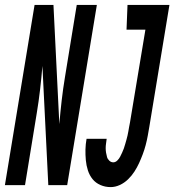

<svg xmlns="http://www.w3.org/2000/svg" viewBox="-62 -755 711 783"><path d="M-42 0 79 -735H156Q162 -613 168 -491.5Q174 -370 180 -249Q184 -297 189.5 -345Q195 -393 203 -441L251 -735H333L212 0H135L111 -486Q107 -438 101.5 -390Q96 -342 88 -294L40 0ZM389 8Q367 8 347.5 -0.5Q328 -9 315.5 -24.5Q303 -40 296.5 -60Q290 -80 288 -102Q286 -124 286.5 -145.5Q287 -167 291 -189H373Q372 -180 370.5 -170Q369 -160 369 -151Q369 -142 370.5 -132.5Q372 -123 374.5 -114.5Q377 -106 384 -99.5Q391 -93 400 -93Q409 -93 416.5 -100.5Q424 -108 428 -116Q432 -124 436 -132.5Q440 -141 443 -149.5Q446 -158 448.5 -167Q451 -176 453.5 -184.5Q456 -193 458 -202Q460 -211 461.5 -219.5Q463 -228 464.5 -237Q466 -246 468 -255L531 -634H454L458 -735H629L547 -238Q544 -220 540.5 -201Q537 -182 532 -163Q527 -144 520 -125.5Q513 -107 505 -89.5Q497 -72 486 -55Q475 -38 460 -23.5Q445 -9 426.5 -0.5Q408 8 389 8Z"/></svg>

Font: Iosevka Extended
Style: Bold Italic
Weight: 700
Width: 7
Italic angle: -9°
Monospace: yes
Designer: Belleve Invis
Foundry: Belleve Invis
Version: Version 32.5.0; ttfautohint (v1.8.4)